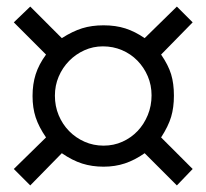

<svg xmlns="http://www.w3.org/2000/svg" viewBox="-20 -554 628 584"><path d="M518 10 420 -88Q390 -67 360 -57Q330 -47 295 -47Q260 -47 230 -56.5Q200 -66 168 -88L72 10L22 -40L120 -136Q98 -168 88.5 -197Q79 -226 79 -262Q79 -298 88.5 -328Q98 -358 120 -388L22 -486L72 -534L168 -438Q201 -459 230 -468Q259 -477 295 -477Q332 -477 361.5 -467.5Q391 -458 420 -438L518 -534L566 -486L470 -388Q492 -356 500.5 -328Q509 -300 509 -263Q509 -227 500.5 -198.5Q492 -170 470 -136L566 -40ZM441 -264Q441 -295 429.5 -322Q418 -349 398 -369.5Q378 -390 351 -401.5Q324 -413 293 -413Q263 -413 236.5 -401Q210 -389 190 -368.5Q170 -348 158.5 -321Q147 -294 147 -263Q147 -231 158.5 -203.5Q170 -176 190 -155.5Q210 -135 237 -123Q264 -111 295 -111Q326 -111 352.5 -123Q379 -135 398.5 -155.5Q418 -176 429.5 -204Q441 -232 441 -264Z"/></svg>

Font: STIXGeneralUnicodeRegular
Style: Regular
Weight: 400
Designer: MicroPress Inc., with final additions and corrections provided by Coen Hoffman, Elsevier (retired)
Version: Version 1.1.0